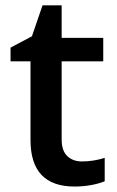

<svg xmlns="http://www.w3.org/2000/svg" viewBox="-20 -680 433 710"><path d="M283.2 -83Q325.2 -83 367.2 -96.2V-9.8Q348.1 -1.5 318.1 4.2Q288.1 9.8 255.9 9.8Q92.8 9.8 92.8 -162.1V-453.1H19V-503.9L98.1 -545.9L137.2 -660.2H208V-540H361.8V-453.1H208V-164.1Q208 -122.6 228.8 -102.8Q249.5 -83 283.2 -83Z"/></svg>

Font: f2_46894          
Style: Regular
Weight: 600
Foundry: Ascender Corporation
Version: Version 1.10